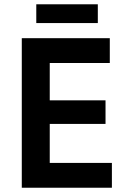

<svg xmlns="http://www.w3.org/2000/svg" viewBox="-20 -879 599 899"><path d="M149.9 -771V-858.9H438V-771ZM82 0V-700.2H494.1V-584H212.9V-409.2H474.1V-298.8H212.9V-116.2H503.9V0Z"/></svg>

Font: Fixel Text SemiBold
Style: Regular
Weight: 600
Width: 4
Designer: AlfaBravo + MacPaw
Foundry: Kyrylo Tkachov, Marchela Mozhyna, Serhii Makarenko, Maria Weinstein, Zakhar Kryvoshyya
Version: Version 1.211